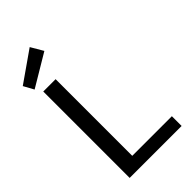

<svg xmlns="http://www.w3.org/2000/svg" viewBox="-280 -1018 1100 1100"><g transform="rotate(-45 270.5 -467.5)"><path d="M75 0V-700H175V-79H496V0ZM48 -743 14 -805 200 -935 244 -860Z"/></g></svg>

Font: DM Sans 10pt Medium
Style: Regular
Weight: 500
Version: Version 4.004;gftools[0.9.30]